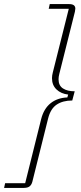

<svg xmlns="http://www.w3.org/2000/svg" viewBox="-70 -780 394 938"><path d="M-45 115H53L131 -198Q144 -249 177 -275.5Q210 -302 259 -304L263 -318Q228 -322 206 -343Q184 -364 184 -398Q184 -405 185 -411.5Q186 -418 188 -426L266 -737H168L173 -760H268Q298 -760 298 -738Q298 -733 296 -723L220 -420Q218 -412 217 -405.5Q216 -399 216 -393Q216 -362 237.5 -348Q259 -334 295 -334L283 -289Q237 -289 207 -269Q177 -249 165 -201L88 108Q84 123 74.5 130.5Q65 138 46 138H-50Z"/></svg>

Font: IBM Plex Serif ExtraLight
Style: Italic
Weight: 200
Italic angle: -14°
Designer: Mike Abbink, Paul van der Laan, Pieter van Rosmalen
Foundry: Bold Monday
Version: Version 2.5